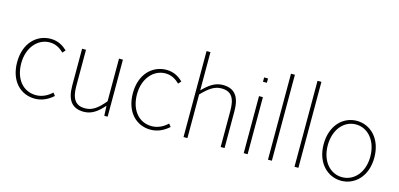

<svg xmlns="http://www.w3.org/2000/svg" viewBox="-71 -1247 3558 1713"><g transform="rotate(15 1708.5 -390.5)"><path d="M295 13C363 13 419 -18 463 -57L442 -83C405 -48 356 -20 296 -20C176 -20 97 -118 97 -262C97 -407 185 -507 296 -507C352 -507 392 -481 427 -448L450 -474C415 -507 368 -540 296 -540C168 -540 59 -439 59 -262C59 -89 161 13 295 13Z M747 13C820 13 875 -29 928 -90H930L934 0H965V-527H929V-133C864 -54 815 -20 750 -20C661 -20 624 -75 624 -192V-527H588V-188C588 -51 639 13 747 13Z M1364 13C1432 13 1488 -18 1532 -57L1511 -83C1474 -48 1425 -20 1365 -20C1245 -20 1166 -118 1166 -262C1166 -407 1254 -507 1365 -507C1421 -507 1461 -481 1496 -448L1519 -474C1484 -507 1437 -540 1365 -540C1237 -540 1128 -439 1128 -262C1128 -89 1230 13 1364 13Z M1666 0H1702V-403C1769 -472 1817 -507 1882 -507C1974 -507 2009 -451 2009 -334V0H2045V-339C2045 -476 1994 -540 1886 -540C1813 -540 1758 -498 1702 -441V-794H1666Z M2259 -700H2223V-660H2259ZM2222 0H2258V-527H2222Z M2482 0V-794H2446V0Z M2727 0V-794H2691V0Z M3124 13C3249 13 3358 -89 3358 -262C3358 -439 3249 -540 3124 -540C2999 -540 2890 -439 2890 -262C2890 -89 2999 13 3124 13ZM3124 -20C3012 -20 2928 -118 2928 -262C2928 -407 3012 -507 3124 -507C3236 -507 3321 -407 3321 -262C3321 -118 3236 -20 3124 -20Z"/></g></svg>

Font: SSpoqa Han Sans Neo Thin
Style: Regular
Weight: 100
Designer: [Spoqa Han Sans Neo] Dong-huui Kim  Younghwa Kang  Yujin Lee  [Noto Sans] Ryoko NISHIZUKA  (kana & ideographs); Paul D. 
Foundry: Spoqa (http://www.spoqa-han-sans.com)
Version: Version 1.000